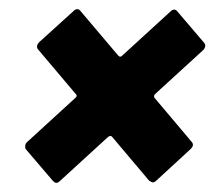

<svg xmlns="http://www.w3.org/2000/svg" viewBox="-20 -521 472 420"><path d="M429 -421Q429 -416 424 -411L319 -315Q317 -313 317 -310.5Q317 -308 318 -307L399 -211Q402 -208 402 -204Q402 -200 397 -195L322 -126Q318 -122 314 -122Q312 -122 306 -126L225 -222Q222 -225 217 -222L111 -125Q107 -121 103 -121Q100 -121 96 -125L37 -194Q35 -196 35 -201Q35 -206 39 -210L145 -307Q150 -311 146 -315L64 -412Q61 -415 61 -419Q61 -424 66 -429L141 -497Q145 -501 149 -501Q153 -501 156 -497L239 -399Q243 -395 247 -399L353 -496Q357 -500 361 -500Q365 -500 368 -496L426 -428Q429 -425 429 -421Z"/></svg>

Font: Barlow
Style: Bold Italic
Weight: 700
Italic angle: -7°
Designer: Jeremy Tribby
Foundry: Tribby Type
Version: Version 1.422